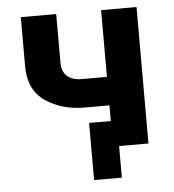

<svg xmlns="http://www.w3.org/2000/svg" viewBox="-50 -586 687 757"><g transform="rotate(-5 294.0 -207.5)"><path d="M200.2 -346.2Q200.2 -312 220.9 -293.9Q241.7 -275.9 277.8 -275.9H377.9V-540H518.1V0H401.9V125H292V-101.1H377.9V-163.1H279.8Q189 -163.1 124 -208Q60.1 -252.4 60.1 -345.2V-540H200.2Z"/></g></svg>

Font: Miedinger*
Style: Bold
Weight: 700
Version: Version 001.000